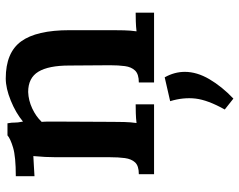

<svg xmlns="http://www.w3.org/2000/svg" viewBox="-102 -454 832 668"><g transform="rotate(-90 314.0 -120.0)"><path d="M42 0V-53Q71 -53 83 -66Q95 -79 98 -101.5Q101 -124 101 -153V-341Q101 -359 102 -379Q103 -399 105 -420Q89 -419 68.5 -418Q48 -417 35 -416V-481Q103 -481 134.5 -490.5Q166 -500 177 -510H219Q222 -493 221.5 -485Q221 -477 225 -456Q255 -481 298 -498.5Q341 -516 375 -516Q465 -516 504 -462.5Q543 -409 543 -294V-143Q543 -126 542.5 -104Q542 -82 539 -61Q556 -63 573.5 -63.5Q591 -64 604 -64V0H361V-53Q390 -53 402.5 -66Q415 -79 418 -101.5Q421 -124 421 -153L420 -295Q420 -367 398.5 -402.5Q377 -438 328 -438Q299 -437 271 -424Q243 -411 224 -391Q225 -379 225 -366Q225 -353 225 -340L224 -143Q224 -126 223.5 -104Q223 -82 220 -61Q236 -63 254 -63.5Q272 -64 285 -64V0ZM305 276 267 246Q300 187 305 144.5Q310 102 296 56L379 37Q398 71 398 107Q398 149 372.5 192.5Q347 236 305 276Z"/></g></svg>

Font: Lora SemiBold
Style: Regular
Weight: 600
Designer: Olga Karpushina, Alexei Vanyashin (Cyrillic)
Foundry: Cyreal
Version: Version 3.011; ttfautohint (v1.8.4.7-5d5b)